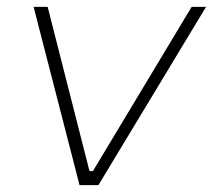

<svg xmlns="http://www.w3.org/2000/svg" viewBox="-20 -540 621 560"><path d="M212 0H267L581 -520H539L251 -41H241L119 -520H78Z"/></svg>

Font: Fixel Display ExtraLight
Style: Italic
Weight: 200
Italic angle: -10°
Designer: AlfaBravo + MacPaw
Foundry: Kyrylo Tkachov, Marchela Mozhyna, Serhii Makarenko, Maria Weinstein, Zakhar Kryvoshyya
Version: Version 1.210;Glyphs 3.2 (3217)